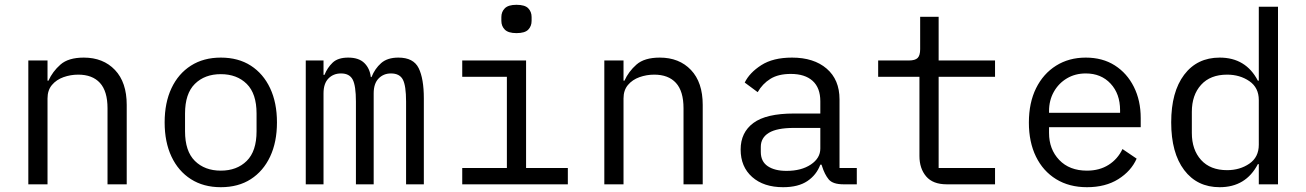

<svg xmlns="http://www.w3.org/2000/svg" viewBox="-20 -768 5440 800"><path d="M98 0V-516H178V-432H182Q199 -470 232 -499Q265 -528 329 -528Q410 -528 459 -476.5Q508 -425 508 -331V0H428V-317Q428 -388 396.5 -422.5Q365 -457 306 -457Q274 -457 244.5 -446.5Q215 -436 196.5 -414Q178 -392 178 -358V0Z M900 12Q828 12 775.5 -21.5Q723 -55 694.5 -115.5Q666 -176 666 -258Q666 -340 694.5 -400.5Q723 -461 775.5 -494.5Q828 -528 900 -528Q973 -528 1025 -494.5Q1077 -461 1105.5 -400.5Q1134 -340 1134 -258Q1134 -176 1105.5 -115.5Q1077 -55 1025 -21.5Q973 12 900 12ZM900 -57Q967 -57 1008 -97.5Q1049 -138 1049 -221V-295Q1049 -378 1008 -418.5Q967 -459 900 -459Q833 -459 792 -418.5Q751 -378 751 -295V-221Q751 -138 792 -97.5Q833 -57 900 -57Z M1254 0V-516H1328V-456H1332Q1344 -486 1366 -507Q1388 -528 1431 -528Q1475 -528 1498 -505.5Q1521 -483 1525 -447H1528Q1542 -482 1568 -505Q1594 -528 1640 -528Q1703 -528 1724.5 -484Q1746 -440 1746 -358V0H1672V-345Q1672 -411 1658.5 -436.5Q1645 -462 1609 -462Q1578 -462 1557.5 -441Q1537 -420 1537 -379V0H1463V-345Q1463 -411 1449.5 -436.5Q1436 -462 1401 -462Q1369 -462 1348.5 -441Q1328 -420 1328 -379V0Z M2132 -630Q2098 -630 2083.5 -644.5Q2069 -659 2069 -681V-697Q2069 -719 2083.5 -733.5Q2098 -748 2132 -748Q2167 -748 2181 -733.5Q2195 -719 2195 -697V-681Q2195 -659 2181 -644.5Q2167 -630 2132 -630ZM1906 -68H2092V-448H1906V-516H2172V-68H2346V0H1906Z M2498 0V-516H2578V-432H2582Q2599 -470 2632 -499Q2665 -528 2729 -528Q2810 -528 2859 -476.5Q2908 -425 2908 -331V0H2828V-317Q2828 -388 2796.5 -422.5Q2765 -457 2706 -457Q2674 -457 2644.5 -446.5Q2615 -436 2596.5 -414Q2578 -392 2578 -358V0Z M3495 0Q3450 0 3433 -20.5Q3416 -41 3405 -76L3403 -82H3398Q3382 -39 3344 -13.5Q3306 12 3243 12Q3162 12 3114 -30.5Q3066 -73 3066 -145Q3066 -216 3119 -255.5Q3172 -295 3288 -295H3398V-346Q3398 -402 3366 -431Q3334 -460 3275 -460Q3223 -460 3190 -439.5Q3157 -419 3137 -384L3083 -424Q3103 -465 3152 -496.5Q3201 -528 3280 -528Q3371 -528 3424.5 -482Q3478 -436 3478 -354V-68H3550V0ZM3257 -56Q3319 -56 3358.5 -82.5Q3398 -109 3398 -149V-235H3288Q3217 -235 3183.5 -214.5Q3150 -194 3150 -156V-135Q3150 -95 3179 -75.5Q3208 -56 3257 -56Z M3925 0Q3867 0 3839 -33Q3811 -66 3811 -118V-448H3639V-516H3767Q3793 -516 3803.5 -526.5Q3814 -537 3814 -563V-698H3891V-516H4126V-448H3891V-68H4126V0Z M4509 12Q4435 12 4380.5 -21.5Q4326 -55 4296.5 -115.5Q4267 -176 4267 -257Q4267 -340 4297 -400.5Q4327 -461 4380.5 -494.5Q4434 -528 4504 -528Q4574 -528 4625 -495.5Q4676 -463 4704.5 -406Q4733 -349 4733 -276V-238H4351V-214Q4351 -146 4393.5 -101.5Q4436 -57 4509 -57Q4561 -57 4599 -81Q4637 -105 4657 -147L4716 -107Q4693 -55 4639.5 -21.5Q4586 12 4509 12ZM4504 -462Q4460 -462 4425.5 -441.5Q4391 -421 4371 -385.5Q4351 -350 4351 -305V-298H4647V-309Q4647 -377 4607.5 -419.5Q4568 -462 4504 -462Z M5225 -84H5221Q5171 12 5062 12Q4968 12 4914 -59.5Q4860 -131 4860 -258Q4860 -385 4914 -456.5Q4968 -528 5062 -528Q5171 -528 5221 -432H5225V-740H5305V0H5225ZM5093 -59Q5146 -59 5185.5 -86Q5225 -113 5225 -165V-351Q5225 -403 5185.5 -430Q5146 -457 5093 -457Q5023 -457 4984.5 -414.5Q4946 -372 4946 -302V-214Q4946 -144 4984.5 -101.5Q5023 -59 5093 -59Z"/></svg>

Font: Lilex Nerd Font
Style: Regular
Weight: 400
Designer: Mike Abbink, Paul van der Laan, Pieter van Rosmalen, Mikhael Khrustik
Foundry: Mikhael Khrustik
Version: Version 2.400; ttfautohint (v1.8.4.7-5d5b);Nerd Fonts 3.3.0